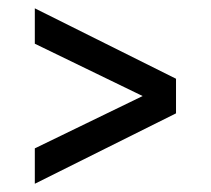

<svg xmlns="http://www.w3.org/2000/svg" viewBox="-20 -508 512 466"><path d="M64.5 -62V-147.9L326.2 -274.9L64.5 -401.9V-487.8L407.2 -316.9V-232.9Z"/></svg>

Font: Monda
Style: Bold
Weight: 700
Designer: Vernon Adams
Foundry: Vernon Adams
Version: Version 2.100; ttfautohint (v1.8.3)